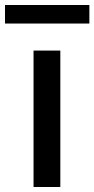

<svg xmlns="http://www.w3.org/2000/svg" viewBox="-63 -747 377 767"><path d="M178 -545V0H71V-545ZM-43 -653V-727H294V-653Z"/></svg>

Font: Sinter Medium
Style: Regular
Weight: 500
Foundry: Adobe & rsms
Version: Version 1.000